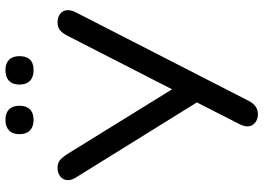

<svg xmlns="http://www.w3.org/2000/svg" viewBox="-148 -790 946 689"><g transform="rotate(-90 324.5 -446.0)"><path d="M215 -31Q215 -43 223 -59L301 -212L31 -647Q22 -662 22 -674Q22 -691 34.5 -701.5Q47 -712 66 -712Q83 -712 93 -704Q103 -696 115 -678L348 -301L541 -678Q550 -695 560.5 -703.5Q571 -712 589 -712Q607 -712 619.5 -702Q632 -692 632 -675Q632 -661 624 -646L307 -27Q290 7 259 7Q240 7 227.5 -3.5Q215 -14 215 -31ZM365 -849Q365 -873 378.5 -886Q392 -899 417 -899Q441 -899 454 -886Q467 -873 467 -849Q467 -798 417 -798Q392 -798 378.5 -811Q365 -824 365 -849ZM187 -849Q187 -873 200.5 -886Q214 -899 238 -899Q263 -899 276 -886Q289 -873 289 -849Q289 -824 276 -811Q263 -798 238 -798Q214 -798 200.5 -811Q187 -824 187 -849Z"/></g></svg>

Font: SN Pro
Style: Regular
Weight: 400
Designer: Tobias Whetton
Foundry: Supernotes
Version: Version 1.003